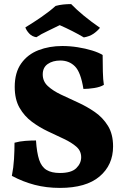

<svg xmlns="http://www.w3.org/2000/svg" viewBox="-20 -910 601 939"><path d="M273 9Q207 9 149.5 -6Q92 -21 38 -50Q46 -90 48.5 -132Q51 -174 51 -212Q76 -219 103.5 -221Q131 -223 156 -223Q160 -163 171.5 -128.5Q183 -94 207.5 -79Q232 -64 273 -64Q329 -64 353 -87.5Q377 -111 377 -141Q377 -172 353.5 -192.5Q330 -213 293 -230.5Q256 -248 214.5 -267.5Q173 -287 136 -314.5Q99 -342 75.5 -383Q52 -424 52 -485Q52 -555 83.5 -599.5Q115 -644 168 -664.5Q221 -685 285 -685Q322 -685 360 -679Q398 -673 430.5 -663Q463 -653 482 -641Q482 -601 483 -560Q484 -519 488 -495Q470 -484 440.5 -479.5Q411 -475 388 -475Q375 -557 346.5 -585.5Q318 -614 275 -614Q238 -614 213.5 -597Q189 -580 189 -546Q189 -512 214 -489Q239 -466 278 -447.5Q317 -429 361 -409Q405 -389 444 -362Q483 -335 508 -294.5Q533 -254 533 -194Q533 -103 467 -47Q401 9 273 9ZM158 -728Q137 -731 123 -746Q109 -761 104 -776Q142 -799 182 -826.5Q222 -854 252 -881Q270 -886 289 -888Q308 -890 328 -890Q381 -835 469 -774Q455 -757 436.5 -744.5Q418 -732 390 -727Q365 -742 333.5 -758Q302 -774 272 -787Q249 -775 214.5 -759Q180 -743 158 -728Z"/></svg>

Font: Vollkorn ExtraBold
Style: Regular
Weight: 800
Designer: Friedrich Althausen
Foundry: Friedrich Althausen
Version: Version 5.000; ttfautohint (v1.8.3)